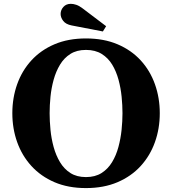

<svg xmlns="http://www.w3.org/2000/svg" viewBox="-20 -973 900 1004"><path d="M429.5 10.5Q336.5 10.5 265 -20.2Q193.5 -51 144.2 -105Q95 -159 69.8 -229.8Q44.5 -300.5 44.5 -381Q44.5 -461.5 69.8 -532.5Q95 -603.5 144.2 -657.2Q193.5 -711 265 -741.5Q336.5 -772 429.5 -772Q522.5 -772 594.5 -741.5Q666.5 -711 715.8 -657.2Q765 -603.5 790.2 -532.5Q815.5 -461.5 815.5 -381Q815.5 -300.5 790.2 -229.8Q765 -159 715.8 -105Q666.5 -51 594.5 -20.2Q522.5 10.5 429.5 10.5ZM429.5 -47Q477.5 -47 511 -68.2Q544.5 -89.5 566 -125Q587.5 -160.5 599.2 -204.2Q611 -248 615.8 -294Q620.5 -340 620.5 -381Q620.5 -422 616 -467.2Q611.5 -512.5 599.8 -556Q588 -599.5 566.8 -634.8Q545.5 -670 511.8 -691Q478 -712 429.5 -712Q381.5 -712 348.2 -691Q315 -670 293.8 -634.8Q272.5 -599.5 260.5 -556Q248.5 -512.5 244 -467.2Q239.5 -422 239.5 -381Q239.5 -340 244 -294Q248.5 -248 260.5 -204.2Q272.5 -160.5 293.8 -125Q315 -89.5 348.2 -68.2Q381.5 -47 429.5 -47ZM518 -808.5 354.5 -840Q324 -846 310.5 -863.8Q297 -881.5 297 -900Q297 -920.5 311.5 -936.8Q326 -953 350.5 -953Q363.5 -953 379 -947.8Q394.5 -942.5 411.5 -929.5L535 -836Z"/></svg>

Font: Libre Caslon Text
Style: Bold
Weight: 700
Designer: Pablo Impallari, Rodrigo Fuenzalida, Katja Schimmel
Foundry: Pablo Impallari, Rodrigo Fuenzalida
Version: Version 2.000